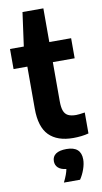

<svg xmlns="http://www.w3.org/2000/svg" viewBox="-106 -787 577 1083"><g transform="rotate(-10 182.5 -246.0)"><path d="M353 -121V-1Q335 4 311.5 6.8Q288 9.5 265 9.5Q173.5 9.5 126.2 -38.5Q79 -86.5 79 -191V-432H0V-547H79L105.5 -740H225V-547H350V-432H225V-208.5Q225 -173 232.5 -153Q240 -133 257 -124.2Q274 -115.5 303 -115.5Q318 -115.5 353 -121ZM298.5 138Q298.5 163.5 287.8 194Q277 224.5 261 248H168.5Q190.5 203.5 195.5 175Q164.5 171.5 149 157Q133.5 142.5 133.5 119.5Q133.5 93 154 78.5Q174.5 64 215.5 64Q298.5 64 298.5 138Z"/></g></svg>

Font: Encode Sans Condensed
Style: Bold
Weight: 700
Width: 3
Designer: Multiple Designers
Foundry: Impallari Type
Version: Version 2.000